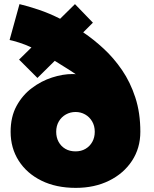

<svg xmlns="http://www.w3.org/2000/svg" viewBox="-20 -895 745 931"><path d="M347.5 16Q252 16 181 -19Q110 -54 70.8 -115.5Q31.5 -177 31.5 -256Q31.5 -328.5 60.2 -381.2Q89 -434 134.8 -468.2Q180.5 -502.5 232.5 -519.2Q284.5 -536 331.5 -536Q335.5 -536 340 -535.8Q344.5 -535.5 347.5 -535Q321.5 -553 295.2 -569Q269 -585 245.5 -600L161.5 -517L72.5 -606L132.5 -665Q101.5 -679.5 72.8 -688.5Q44 -697.5 26.5 -701L74.5 -875Q115 -865.5 167.8 -847.8Q220.5 -830 271.5 -804L343.5 -875L430.5 -785L383.5 -738Q433.5 -704.5 482.5 -659.2Q531.5 -614 571.8 -555.2Q612 -496.5 636.2 -422.2Q660.5 -348 660.5 -256Q660.5 -177 620.2 -115.5Q580 -54 509.2 -19Q438.5 16 347.5 16ZM346.5 -161Q373.5 -161 394.5 -173.2Q415.5 -185.5 427.5 -207Q439.5 -228.5 439.5 -256Q439.5 -284.5 426.8 -306.2Q414 -328 392.8 -340Q371.5 -352 346.5 -352Q321 -352 299.5 -340Q278 -328 265.2 -306.2Q252.5 -284.5 252.5 -256Q252.5 -228.5 264.2 -207Q276 -185.5 297 -173.2Q318 -161 346.5 -161Z"/></svg>

Font: Spartan Thin Black
Style: Regular
Weight: 900
Version: Version 1.004